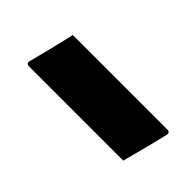

<svg xmlns="http://www.w3.org/2000/svg" viewBox="-8 -532 466 466"><g transform="rotate(45 225.0 -299.5)"><path d="M81 -364H405Q416 -364 413 -353Q406 -322 398.5 -294Q391 -266 383 -235H60Q49 -235 52 -246Q60 -277 67 -305Q74 -333 81 -364Z"/></g></svg>

Font: Recursive Sn Lnr St
Style: Bold Italic
Weight: 700
Italic angle: -15°
Version: Version 1.079;hotconv 1.0.112;makeotfexe 2.5.65598; ttfautoh